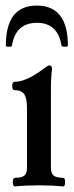

<svg xmlns="http://www.w3.org/2000/svg" viewBox="-20 -666 267 690"><path d="M1 -502Q1 -646 112 -646Q224 -646 224 -502Q224 -498 213 -498Q202 -498 201 -502Q188 -584 113 -584Q36 -584 23 -502Q23 -498 12 -498Q1 -498 1 -502ZM34 4Q26 4 26 -11.5Q26 -27 34 -27Q58 -27 67.5 -35Q77 -43 77 -63V-277Q77 -313 67 -327.5Q57 -342 32 -342Q24 -342 24 -357Q24 -372 32 -372Q75 -372 138 -420Q152 -431 158 -431Q167 -431 167 -417Q163 -392 163 -339V-63Q163 -43 173 -35Q183 -27 207 -27Q214 -27 214 -11.5Q214 4 207 4Q167 0 121 0Q71 0 34 4Z"/></svg>

Font: Junicode Cond Medium
Style: Regular
Weight: 500
Width: 3
Designer: Peter S. Baker
Version: Version 2.201